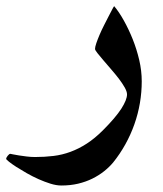

<svg xmlns="http://www.w3.org/2000/svg" viewBox="-90 -293 521 612"><path d="M361.8 -33.7Q361.8 0.5 356 35.2Q350.1 69.8 338.4 103Q326.7 136.2 309.6 167Q292.5 197.8 270.5 225.1Q258.3 239.7 241.7 252.9Q225.1 266.1 204.3 276.4Q183.6 286.6 158.9 292.5Q134.3 298.3 105.5 298.3Q89.8 298.3 71 292.5Q52.2 286.6 33 278.1Q13.7 269.5 -5.1 258.8Q-23.9 248 -38.3 238.8Q-52.7 229.5 -61.5 222.4Q-70.3 215.3 -70.3 213.4Q-70.3 209.5 -65.4 203.4Q-60.5 197.3 -57.1 197.3Q-56.6 197.3 -48.8 199Q-41 200.7 -29.8 202.4Q-18.6 204.1 -5.1 205.8Q8.3 207.5 22 207.5Q52.2 207.5 80.3 204.1Q108.4 200.7 134.8 190.9Q161.1 181.2 186.5 164.8Q211.9 148.4 237.8 122.6Q278.8 81.5 296.9 53.2Q314.9 24.9 314.9 7.8Q314.9 -1 307.4 -14.4Q299.8 -27.8 288.6 -42.5Q277.3 -57.1 263.9 -72.5Q250.5 -87.9 239.3 -101.1Q228 -114.3 220.5 -123.8Q212.9 -133.3 212.9 -137.2Q212.9 -143.1 217 -155.3Q221.2 -167.5 227.5 -182.4Q233.9 -197.3 241.7 -212.6Q249.5 -228 256.3 -241.2Q263.2 -254.4 267.8 -263.2Q272.5 -272 273.9 -273.4Q289.6 -254.9 304.9 -227.3Q320.3 -199.7 333 -168Q345.7 -136.2 353.8 -101.8Q361.8 -67.4 361.8 -33.7Z"/></svg>

Font: Accordance
Style: Bold
Weight: 700
Version: Version 1.2 (build January 31, 2020) Miklal Software Solutio